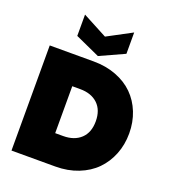

<svg xmlns="http://www.w3.org/2000/svg" viewBox="-169 -1092 1081 1215"><g transform="rotate(20 371.5 -484.0)"><path d="M345.2 -708Q428.7 -708 497.8 -681.6Q566.9 -655.3 614 -608.6Q661.1 -562 687 -497.1Q712.9 -432.1 712.9 -356Q712.9 -280.3 687 -215.1Q661.1 -149.9 614.3 -102.3Q567.4 -54.7 497.8 -27.3Q428.2 0 345.2 0H49.8V-708ZM272 -198.2H325.2Q400.4 -198.2 444.1 -239.3Q487.8 -280.3 487.8 -356Q487.8 -431.6 444.1 -472.9Q400.4 -514.2 325.2 -514.2H272ZM358.9 -879.9 523.9 -967.8V-824.2L358.9 -749L192.9 -824.2V-967.8Z"/></g></svg>

Font: SVN-Poppins Black
Style: Regular
Weight: 900
Designer: Ninad Kale (Devanagari), Jonny Pinhorn (Latin)
Foundry: Indian Type Foundry
Version: Version 3.002 2017